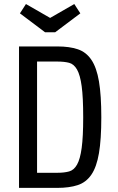

<svg xmlns="http://www.w3.org/2000/svg" viewBox="-20 -913 574 933"><path d="M72.4 0H258.7Q316.9 0 357.8 -13.5Q398.7 -27 424.1 -64.4Q449.6 -101.7 460.9 -168.8Q472.3 -235.9 472.3 -343Q472.3 -450.1 460.9 -517.4Q449.6 -584.6 424.1 -622.3Q398.7 -660 358.1 -673.6Q317.4 -687.3 259.6 -687.3H72.4ZM160.1 -73.4V-613.9H259Q292 -613.9 315.5 -607.9Q339 -601.9 354.3 -575.1Q369.6 -548.4 376.9 -494.1Q384.3 -439.7 384.3 -342.7Q384.3 -248.1 376.9 -194.1Q369.6 -140 354.4 -113.1Q339.3 -86.3 315.8 -79.9Q292.3 -73.4 259 -73.4ZM248 -756.1 370.3 -848.1 341 -893.4 223.6 -825.9 106.1 -893.4 76.9 -848.1 199.1 -756.1Z"/></svg>

Font: Secuela Black
Style: Regular
Weight: 900
Designer: Fernando Haro
Foundry: deFharo
Version: Version 1.704